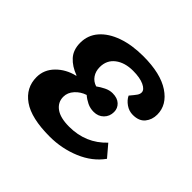

<svg xmlns="http://www.w3.org/2000/svg" viewBox="-136 -677 842 842"><g transform="rotate(45 285.5 -256.0)"><path d="M267 14Q153 14 97.5 -25Q42 -64 42 -130Q42 -176 76 -210.5Q110 -245 161 -257V-259Q120 -274 95.5 -301Q71 -328 71 -372Q71 -419 101 -453.5Q131 -488 184.5 -507Q238 -526 309 -526Q416 -526 474.5 -487Q533 -448 533 -388Q533 -356 514.5 -333.5Q496 -311 458 -311Q434 -311 414 -325Q394 -339 385 -358Q402 -378 409 -388Q416 -398 416 -408Q416 -425 390.5 -437Q365 -449 322 -449Q271 -449 239 -424.5Q207 -400 207 -357Q207 -331 220 -312Q233 -293 256 -286Q271 -297 290 -306.5Q309 -316 328 -316Q358 -316 374.5 -300.5Q391 -285 391 -262Q391 -235 373 -217Q355 -199 327 -199Q305 -199 286.5 -208Q268 -217 253 -230Q225 -221 205.5 -199.5Q186 -178 186 -152Q186 -118 214 -97.5Q242 -77 297 -77Q400 -77 468 -149L514 -95Q476 -42 409 -14Q342 14 267 14Z"/></g></svg>

Font: Literata 12pt
Style: Bold Italic
Weight: 700
Italic angle: -2°
Designer: Latin by Veronika Burian and Jose Scaglione. Greek by Irene Vlachou. Cyrillic by Vera Evstafieva
Foundry: TypeTogether
Version: Version 3.002